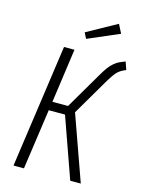

<svg xmlns="http://www.w3.org/2000/svg" viewBox="-130 -956 762 1031"><g transform="rotate(15 251.0 -441.0)"><path d="M399.9 -881.8 424.8 -833 250 -757.8 233.9 -790ZM486.8 -695.8 502 -651.9Q473.1 -641.1 455.6 -623.8Q438 -606.4 405.8 -550.8L294.9 -361.8L423.8 0H365.2L246.1 -335.9H155.8L107.9 0H49.8L147 -685.1H205.1L163.1 -384.8H250L366.2 -583Q384.3 -614.3 397.9 -633.1Q411.6 -651.9 426.8 -664.1Q441.9 -676.3 453.1 -681.6Q464.4 -687 486.8 -695.8Z"/></g></svg>

Font: Fira Sans Compressed Light
Style: Italic
Weight: 300
Width: 3
Italic angle: -8°
Designer: Carrois Corporate & Edenspiekermann AG
Foundry: Carrois Corporate GbR & Edenspiekermann AG
Version: Version 4.203;PS 004.203;hotconv 1.0.88;makeotf.lib2.5.64775